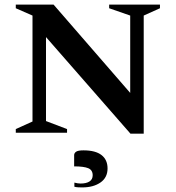

<svg xmlns="http://www.w3.org/2000/svg" viewBox="-20 -580 768 839"><path d="M49 0V-16L122 -49V-512L49 -544V-560H214L549 -174V-512L457 -544V-560H679V-544L608 -512V4H550L181 -418V-51L273 -16V0ZM339 239Q331 239 321.5 238.5Q312 238 305 236V218Q312 220 319.5 221Q327 222 332 222Q357 222 371 213Q385 204 385 186Q385 163 365.5 155Q346 147 304 147V98Q304 89 312.5 83Q321 77 345 77Q397 77 423.5 97.5Q450 118 450 156Q450 196 419 217.5Q388 239 339 239Z"/></svg>

Font: Spectral SC SemiBold
Style: Regular
Weight: 600
Designer: Jean-Baptiste Levee
Foundry: Production Type
Version: Version 2.001